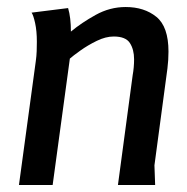

<svg xmlns="http://www.w3.org/2000/svg" viewBox="-20 -527 533 547"><path d="M174 -504Q182 -477 182 -437Q212 -462 252.5 -484.5Q293 -507 338 -507Q391 -507 425.5 -479Q460 -451 460 -380Q460 -356 457 -332L420 -56L422 0H316L358 -313Q360 -324 361 -335.5Q362 -347 362 -358Q362 -386 350 -404.5Q338 -423 304 -423Q281 -423 255.5 -410.5Q230 -398 209 -383Q188 -368 179 -360L130 0H34L82 -353Q84 -367 84.5 -381Q85 -395 85 -408Q85 -439 80 -461.5Q75 -484 70 -491Z"/></svg>

Font: Rosario SemiBold
Style: Italic
Weight: 600
Italic angle: -8.05°
Designer: Hector Gatti
Foundry: Omnibus Type
Version: Version 1.101; ttfautohint (v1.8.1.43-b0c9)